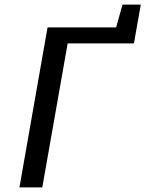

<svg xmlns="http://www.w3.org/2000/svg" viewBox="-20 -820 636 840"><path d="M516 -800 488 -700H188L65 0H165L276 -630H566L596 -800Z"/></svg>

Font: Scada
Style: Italic
Weight: 400
Designer: Jovanny Lemonad
Foundry: Jovanny Lemonad
Version: Version 3.005